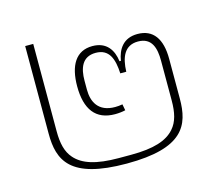

<svg xmlns="http://www.w3.org/2000/svg" viewBox="-88 -685 911 806"><g transform="rotate(-15 367.5 -281.5)"><path d="M369 12C616 12 654 -78 654 -194V-367C654 -454 620 -502 552 -502C490 -502 464 -460 456 -411H450C444 -460 418 -502 356 -502C284 -502 251 -445 251 -355C251 -255 291 -201 375 -201C391 -201 408 -203 420 -206L415 -233C404 -231 393 -230 383 -230C309 -230 287 -279 287 -331V-370C287 -424 303 -471 362 -471C421 -471 437 -424 440 -361H466C468 -423 487 -471 546 -471C607 -471 619 -421 619 -369V-195C619 -143 610 -104 585 -76C552 -38 494 -19 396 -19H342C244 -19 186 -38 153 -76C128 -104 119 -143 119 -195V-575H84V-194C84 -78 122 12 369 12Z"/></g></svg>

Font: IBM Plex Thai ExtraLight
Style: Regular
Weight: 200
Designer: Mike Abbink, Paul van der Laan, Pieter van Rosmalen, Ben Mitchell, Mark Frömberg
Foundry: Bold Monday
Version: Version 1.0